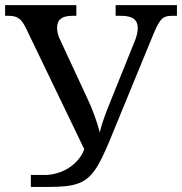

<svg xmlns="http://www.w3.org/2000/svg" viewBox="-20 -734 715 754"><path d="M655.8 -671.9H674.8V-713.9H434.1V-671.9H455.1C499.5 -671.9 521 -657.7 521 -623C521 -611.8 518.1 -596.2 512.2 -580.1L418 -346.2C397.5 -295.4 381.3 -256.3 372.1 -213.9C360.8 -254.9 344.7 -303.2 321.8 -350.1L211.9 -586.9C206.5 -602.1 204.1 -612.8 204.1 -624C204.1 -657.2 223.6 -671.9 264.2 -671.9H279.8V-713.9H0V-671.9H13.2C52.2 -671.9 64.9 -658.2 84 -619.1L311 -147.9C288.6 -87.4 222.7 -46.9 155.8 -46.9H101.1V0H173.8C221.2 0 256.3 -2.9 284.2 -12.7C298.3 -17.1 310.5 -23.9 321.8 -32.7C343.3 -49.8 361.8 -76.2 380.9 -115.2C390.1 -134.3 400.4 -157.2 411.1 -183.1L580.1 -594.2C606 -656.7 616.2 -671.9 655.8 -671.9Z"/></svg>

Font: The Erased English
Style: Regular
Weight: 400
Designer: Monotype Design team + ligartures altered by 180 Amsterdam
Foundry: Monotype Imaging Inc.
Version: Version 1.030;Glyphs 3.1.2 (3151)